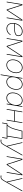

<svg xmlns="http://www.w3.org/2000/svg" viewBox="2831 -3408 783 6485"><g transform="rotate(90 3222.5 -165.5)"><path d="M35.6 0 123.5 -529.3H155.3L287.6 -117.2Q292 -105 295.7 -92.3Q299.3 -79.6 303.2 -67.1Q307.1 -54.7 311 -42.2Q314.9 -29.8 318.8 -17.1H311Q319.3 -29.8 327.1 -42.2Q335 -54.7 343 -67.1Q351.1 -79.6 359.1 -92.3Q367.2 -105 375.5 -117.2L644.5 -529.3H679.2L591.3 0H568.8L633.3 -388.7Q635.7 -403.8 638.4 -419.2Q641.1 -434.6 643.6 -449.7Q646 -464.8 648.7 -480.2Q651.4 -495.6 654.3 -510.7H657.7Q645 -490.7 631.8 -470.2Q618.7 -449.7 605.5 -429.4Q592.3 -409.2 579.1 -388.7L325.2 0H301.8L176.8 -388.7Q170.4 -409.2 163.8 -429.4Q157.2 -449.7 151.1 -470.2Q145 -490.7 138.7 -510.7H142.6Q140.1 -495.6 137.5 -480.2Q134.8 -464.8 132.3 -449.7Q129.9 -434.6 127.4 -419.2Q125 -403.8 122.6 -388.7L58.1 0Z M945.3 7.8Q888.7 7.8 845.9 -18.1Q803.2 -43.9 779.5 -90.6Q755.9 -137.2 755.9 -199.7Q755.9 -268.1 776.6 -329.1Q797.4 -390.1 835.4 -436.8Q873.5 -483.4 925.5 -510.3Q977.5 -537.1 1040.5 -537.1Q1092.8 -537.1 1127.9 -518.6Q1163.1 -500 1181.2 -468Q1199.2 -436 1199.2 -396Q1199.2 -341.8 1168 -311.8Q1136.7 -281.7 1080.1 -268.3Q1023.4 -254.9 945.3 -251.7Q867.2 -248.5 772.9 -248.5V-271Q864.3 -271 938.5 -273.4Q1012.7 -275.9 1065.9 -287.4Q1119.1 -298.8 1147.9 -324.2Q1176.8 -349.6 1176.8 -395Q1176.8 -447.8 1142.6 -481.2Q1108.4 -514.6 1040.5 -514.6Q982.9 -514.6 934.8 -489.5Q886.7 -464.4 851.8 -420.9Q816.9 -377.4 797.6 -320.6Q778.3 -263.7 778.3 -199.7Q778.3 -143.1 798.6 -101.6Q818.8 -60.1 856.7 -37.4Q894.5 -14.6 945.3 -14.6Q1009.8 -14.6 1062.5 -47.9Q1115.2 -81.1 1144.5 -133.8L1166 -127.4Q1135.3 -68.8 1076.2 -30.5Q1017.1 7.8 945.3 7.8Z M1267.6 0 1355.5 -529.3H1387.2L1519.5 -117.2Q1523.9 -105 1527.6 -92.3Q1531.2 -79.6 1535.2 -67.1Q1539.1 -54.7 1543 -42.2Q1546.9 -29.8 1550.8 -17.1H1543Q1551.3 -29.8 1559.1 -42.2Q1566.9 -54.7 1575 -67.1Q1583 -79.6 1591.1 -92.3Q1599.1 -105 1607.4 -117.2L1876.5 -529.3H1911.1L1823.2 0H1800.8L1865.2 -388.7Q1867.7 -403.8 1870.4 -419.2Q1873 -434.6 1875.5 -449.7Q1877.9 -464.8 1880.6 -480.2Q1883.3 -495.6 1886.2 -510.7H1889.6Q1877 -490.7 1863.8 -470.2Q1850.6 -449.7 1837.4 -429.4Q1824.2 -409.2 1811 -388.7L1557.1 0H1533.7L1408.7 -388.7Q1402.3 -409.2 1395.8 -429.4Q1389.2 -449.7 1383.1 -470.2Q1377 -490.7 1370.6 -510.7H1374.5Q1372.1 -495.6 1369.4 -480.2Q1366.7 -464.8 1364.3 -449.7Q1361.8 -434.6 1359.4 -419.2Q1356.9 -403.8 1354.5 -388.7L1290 0Z M2174.8 9.8Q2117.7 9.8 2075.7 -17.6Q2033.7 -44.9 2010.7 -93.5Q1987.8 -142.1 1987.8 -205.1Q1987.8 -266.6 2008.1 -325.7Q2028.3 -384.8 2065.4 -432.4Q2102.5 -480 2153.1 -508.5Q2203.6 -537.1 2263.7 -537.1Q2320.8 -537.1 2362.5 -509.8Q2404.3 -482.4 2427 -434.1Q2449.7 -385.7 2449.7 -322.8Q2449.7 -261.2 2429.7 -202.1Q2409.7 -143.1 2372.8 -95.2Q2335.9 -47.4 2285.4 -18.8Q2234.9 9.8 2174.8 9.8ZM2175.3 -12.7Q2230.5 -12.7 2276.6 -39.3Q2322.8 -65.9 2356.7 -110.4Q2390.6 -154.8 2408.9 -210Q2427.2 -265.1 2427.2 -322.3Q2427.2 -380.4 2407.7 -423.3Q2388.2 -466.3 2351.6 -490.5Q2314.9 -514.6 2263.7 -514.6Q2209.5 -514.6 2163.1 -488.5Q2116.7 -462.4 2082.5 -418.5Q2048.3 -374.5 2029.3 -319.1Q2010.3 -263.7 2010.3 -205.6Q2010.3 -118.7 2054.4 -65.7Q2098.6 -12.7 2175.3 -12.7Z M2492.7 204.1 2614.3 -529.3H2636.7L2613.8 -389.6H2614.7Q2633.8 -433.1 2667 -466.3Q2700.2 -499.5 2742.7 -518.3Q2785.2 -537.1 2831.1 -537.1Q2886.7 -537.1 2927.2 -510.5Q2967.8 -483.9 2990 -436.8Q3012.2 -389.6 3012.2 -326.7Q3012.2 -266.1 2993.4 -206.3Q2974.6 -146.5 2939.2 -97.7Q2903.8 -48.8 2854.5 -19.5Q2805.2 9.8 2743.7 9.8Q2696.3 9.8 2660.2 -9Q2624 -27.8 2601.8 -61Q2579.6 -94.2 2573.2 -137.2H2571.8L2515.1 204.1ZM2744.1 -12.7Q2800.3 -12.7 2845.5 -40Q2890.6 -67.4 2922.9 -112.8Q2955.1 -158.2 2972.4 -213.9Q2989.7 -269.5 2989.7 -326.2Q2989.7 -412.1 2946.8 -463.4Q2903.8 -514.6 2830.6 -514.6Q2773.9 -514.6 2728.8 -487.1Q2683.6 -459.5 2651.9 -413.8Q2620.1 -368.2 2603.5 -312Q2586.9 -255.9 2586.9 -198.7Q2586.9 -114.3 2628.4 -63.5Q2669.9 -12.7 2744.1 -12.7Z M3284.2 9.8Q3219.7 9.8 3175.8 -24.9Q3131.8 -59.6 3114 -121.3Q3096.2 -183.1 3109.4 -263.7Q3123 -343.8 3161.4 -405.5Q3199.7 -467.3 3255.1 -502.2Q3310.5 -537.1 3374.5 -537.1Q3421.4 -537.1 3457.5 -518.1Q3493.7 -499 3515.9 -465.8Q3538.1 -432.6 3542.5 -389.6H3543.9L3567.4 -529.3H3589.8L3502 0H3479.5L3502 -136.7H3500.5Q3481.4 -94.2 3448 -61Q3414.6 -27.8 3372.6 -9Q3330.6 9.8 3284.2 9.8ZM3285.6 -12.7Q3344.7 -12.7 3394 -44.7Q3443.4 -76.7 3477.3 -133.1Q3511.2 -189.5 3523.4 -263.7Q3535.6 -338.4 3521.5 -394.8Q3507.3 -451.2 3469.5 -482.9Q3431.6 -514.6 3373 -514.6Q3315.4 -514.6 3264.9 -482.9Q3214.4 -451.2 3179.4 -394.8Q3144.5 -338.4 3131.8 -263.7Q3119.6 -189.5 3135 -133.1Q3150.4 -76.7 3189.2 -44.7Q3228 -12.7 3285.6 -12.7Z M4082.5 -279.8 4078.6 -257.3H3718.3L3722.2 -279.8ZM3771.5 -529.3 3683.6 0H3661.1L3749 -529.3ZM4135.7 -529.3 4047.9 0H4025.4L4113.3 -529.3Z M4120.6 153.3 4149.9 -22.5H4199.7Q4223.1 -47.4 4243.2 -75.9Q4263.2 -104.5 4279.8 -137.9Q4296.4 -171.4 4310.5 -210Q4324.7 -248.5 4335.9 -293L4397.9 -529.3H4673.3L4589.4 -22.5H4664.6L4635.3 153.3H4612.8L4638.2 0H4168.5L4143.1 153.3ZM4228 -22.5H4566.9L4647 -506.8H4414.6L4358.4 -293Q4335.9 -206.1 4304.9 -141.8Q4273.9 -77.6 4228 -22.5Z M4692.4 199.7 4699.7 178.7 4725.6 179.7Q4753.9 185.5 4775.9 179.7Q4797.9 173.8 4817.6 153.3Q4837.4 132.8 4858.4 95.2L4909.2 5.4L4784.2 -529.3H4806.6L4892.1 -164.1Q4900.9 -126 4909.2 -87.9Q4917.5 -49.8 4925.3 -11.7H4918.5Q4939.5 -49.8 4960.7 -87.9Q4981.9 -126 5003.4 -164.1L5208.5 -529.3H5233.9L4877.9 103Q4856.9 141.1 4836.9 163.6Q4816.9 186 4794.2 196Q4771.5 206.1 4742.2 206.1Q4728.5 206.1 4717.5 204.3Q4706.5 202.6 4692.4 199.7Z M5257.3 0 5345.2 -529.3H5377L5509.3 -117.2Q5513.7 -105 5517.3 -92.3Q5521 -79.6 5524.9 -67.1Q5528.8 -54.7 5532.7 -42.2Q5536.6 -29.8 5540.5 -17.1H5532.7Q5541 -29.8 5548.8 -42.2Q5556.6 -54.7 5564.7 -67.1Q5572.8 -79.6 5580.8 -92.3Q5588.9 -105 5597.2 -117.2L5866.2 -529.3H5900.9L5813 0H5790.5L5855 -388.7Q5857.4 -403.8 5860.1 -419.2Q5862.8 -434.6 5865.2 -449.7Q5867.7 -464.8 5870.4 -480.2Q5873 -495.6 5876 -510.7H5879.4Q5866.7 -490.7 5853.5 -470.2Q5840.3 -449.7 5827.1 -429.4Q5814 -409.2 5800.8 -388.7L5546.9 0H5523.4L5398.4 -388.7Q5392.1 -409.2 5385.5 -429.4Q5378.9 -449.7 5372.8 -470.2Q5366.7 -490.7 5360.4 -510.7H5364.3Q5361.8 -495.6 5359.1 -480.2Q5356.4 -464.8 5354 -449.7Q5351.6 -434.6 5349.1 -419.2Q5346.7 -403.8 5344.2 -388.7L5279.8 0Z M5903.3 199.7 5910.6 178.7 5936.5 179.7Q5964.8 185.5 5986.8 179.7Q6008.8 173.8 6028.6 153.3Q6048.3 132.8 6069.3 95.2L6120.1 5.4L5995.1 -529.3H6017.6L6103 -164.1Q6111.8 -126 6120.1 -87.9Q6128.4 -49.8 6136.2 -11.7H6129.4Q6150.4 -49.8 6171.6 -87.9Q6192.9 -126 6214.4 -164.1L6419.4 -529.3H6444.8L6088.9 103Q6067.9 141.1 6047.9 163.6Q6027.8 186 6005.1 196Q5982.4 206.1 5953.1 206.1Q5939.5 206.1 5928.5 204.3Q5917.5 202.6 5903.3 199.7Z"/></g></svg>

Font: Inter 24pt Thin
Style: Italic
Weight: 250
Italic angle: -9.3988°
Version: Version 4.001;git-66647c0bb